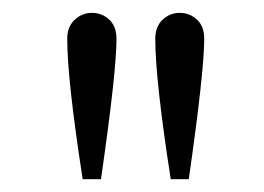

<svg xmlns="http://www.w3.org/2000/svg" viewBox="-20 -722 408 297"><path d="M84 -662.1Q84 -680.7 95.5 -691.4Q106.9 -702.1 122.1 -702.1Q137.7 -702.1 148.9 -691.7Q160.2 -681.2 160.2 -662.1Q160.2 -611.3 136.2 -444.8H107.9Q84 -599.1 84 -662.1ZM220.2 -662.1Q220.2 -680.7 231.4 -691.4Q242.7 -702.1 257.8 -702.1Q273.4 -702.1 284.7 -691.7Q295.9 -681.2 295.9 -662.1Q295.9 -611.3 272 -444.8H244.1Q220.2 -599.1 220.2 -662.1Z"/></svg>

Font: Dehuti Alt
Style: Book
Weight: 400
Version: Version 1.2